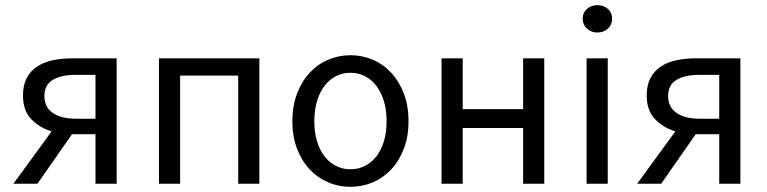

<svg xmlns="http://www.w3.org/2000/svg" viewBox="-20 -712 2971 744"><path d="M350 0V-192H260H259L125 0H32L180 -203Q133 -217 101 -250.5Q69 -284 69 -342Q69 -382 83.5 -409.5Q98 -437 123.5 -454Q149 -471 184 -478.5Q219 -486 260 -486H432V0ZM274 -252H350V-422H274Q217 -422 184.5 -402.5Q152 -383 152 -340Q152 -297 184.5 -274.5Q217 -252 274 -252Z M596 0V-486H985V0H903V-419H678V0Z M1338 12Q1293 12 1252.5 -5Q1212 -22 1181 -54.5Q1150 -87 1131.5 -134.5Q1113 -182 1113 -242Q1113 -303 1131.5 -350.5Q1150 -398 1181 -431Q1212 -464 1252.5 -481Q1293 -498 1338 -498Q1383 -498 1423.5 -481Q1464 -464 1495 -431Q1526 -398 1544.5 -350.5Q1563 -303 1563 -242Q1563 -182 1544.5 -134.5Q1526 -87 1495 -54.5Q1464 -22 1423.5 -5Q1383 12 1338 12ZM1338 -56Q1369 -56 1395 -69.5Q1421 -83 1439.5 -107.5Q1458 -132 1468 -166Q1478 -200 1478 -242Q1478 -284 1468 -318.5Q1458 -353 1439.5 -378Q1421 -403 1395 -416.5Q1369 -430 1338 -430Q1307 -430 1281 -416.5Q1255 -403 1236.5 -378Q1218 -353 1208 -318.5Q1198 -284 1198 -242Q1198 -200 1208 -166Q1218 -132 1236.5 -107.5Q1255 -83 1281 -69.5Q1307 -56 1338 -56Z M1691 0V-486H1773V-289H2007V-486H2089V0H2007V-216H1773V0Z M2253 0V-486H2335V0ZM2295 -586Q2271 -586 2254.5 -601Q2238 -616 2238 -639Q2238 -663 2254.5 -677.5Q2271 -692 2295 -692Q2319 -692 2335.5 -677.5Q2352 -663 2352 -639Q2352 -616 2335.5 -601Q2319 -586 2295 -586Z M2767 0V-192H2677H2676L2542 0H2449L2597 -203Q2550 -217 2518 -250.5Q2486 -284 2486 -342Q2486 -382 2500.5 -409.5Q2515 -437 2540.5 -454Q2566 -471 2601 -478.5Q2636 -486 2677 -486H2849V0ZM2691 -252H2767V-422H2691Q2634 -422 2601.5 -402.5Q2569 -383 2569 -340Q2569 -297 2601.5 -274.5Q2634 -252 2691 -252Z"/></svg>

Font: Source Sans Pro
Style: Regular
Weight: 400
Designer: Paul D. Hunt
Foundry: Adobe Systems Incorporated
Version: Version 2.021;PS 2.000;hotconv 1.0.86;makeotf.lib2.5.63406